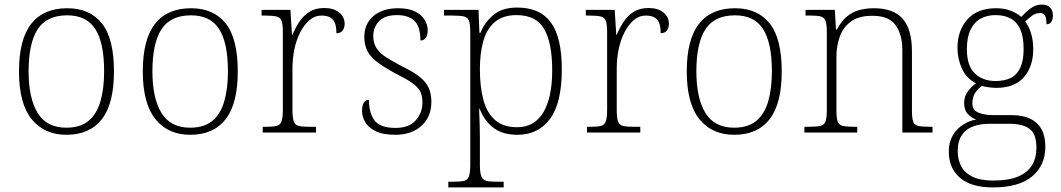

<svg xmlns="http://www.w3.org/2000/svg" viewBox="-20 -579 4638 839"><path d="M270 10Q174 10 118.5 -58Q63 -126 63 -267Q63 -407 116.5 -475Q170 -543 274 -543Q372 -543 425 -477Q478 -411 478 -267Q478 -126 425 -58Q372 10 270 10ZM270 -21Q331 -21 367 -51Q403 -81 419 -136.5Q435 -192 435 -267Q435 -392 396.5 -452Q358 -512 274 -512Q184 -512 144.5 -451Q105 -390 105 -267Q105 -150 144.5 -85.5Q184 -21 270 -21Z M811 10Q715 10 659.5 -58Q604 -126 604 -267Q604 -407 657.5 -475Q711 -543 815 -543Q913 -543 966 -477Q1019 -411 1019 -267Q1019 -126 966 -58Q913 10 811 10ZM811 -21Q872 -21 908 -51Q944 -81 960 -136.5Q976 -192 976 -267Q976 -392 937.5 -452Q899 -512 815 -512Q725 -512 685.5 -451Q646 -390 646 -267Q646 -150 685.5 -85.5Q725 -21 811 -21Z M1128 0V-25H1146Q1174 -25 1189.5 -29Q1205 -33 1210.5 -49.5Q1216 -66 1216 -101V-439Q1216 -472 1210.5 -487.5Q1205 -503 1188 -507Q1171 -511 1138 -511H1123V-536H1249L1256 -427H1258Q1270 -456 1287.5 -483Q1305 -510 1331.5 -527Q1358 -544 1397 -544Q1438 -544 1462 -524.5Q1486 -505 1486 -475Q1486 -458 1477.5 -446Q1469 -434 1450 -434Q1450 -463 1443 -479.5Q1436 -496 1421.5 -503.5Q1407 -511 1385 -511Q1356 -511 1332.5 -491Q1309 -471 1292 -438Q1275 -405 1266.5 -364Q1258 -323 1258 -280V-100Q1258 -65 1263.5 -49Q1269 -33 1284.5 -29Q1300 -25 1328 -25H1361V0Z M1708 10Q1653 10 1621 -6Q1589 -22 1575.5 -46Q1562 -70 1562 -95Q1562 -112 1566 -122.5Q1570 -133 1576.5 -138Q1583 -143 1592 -143Q1592 -87 1616 -53.5Q1640 -20 1709 -20Q1767 -20 1796.5 -53Q1826 -86 1826 -131Q1826 -156 1818.5 -174.5Q1811 -193 1789 -210.5Q1767 -228 1725 -249Q1668 -279 1634.5 -303Q1601 -327 1586.5 -354Q1572 -381 1572 -418Q1572 -475 1612 -509Q1652 -543 1720 -543Q1766 -543 1794.5 -528.5Q1823 -514 1836 -491.5Q1849 -469 1849 -447Q1849 -426 1841 -414Q1833 -402 1817 -402Q1817 -464 1790.5 -488.5Q1764 -513 1715 -513Q1662 -513 1636.5 -486.5Q1611 -460 1611 -421Q1611 -391 1625.5 -368.5Q1640 -346 1668.5 -328Q1697 -310 1737 -289Q1789 -264 1816.5 -241Q1844 -218 1854.5 -192.5Q1865 -167 1865 -134Q1865 -68 1821.5 -29Q1778 10 1708 10Z M1939 240V215H1965Q1993 215 2008.5 211Q2024 207 2029.5 190.5Q2035 174 2035 139V-439Q2035 -472 2029.5 -487.5Q2024 -503 2007.5 -507Q1991 -511 1957 -511H1920V-536H2071L2075 -435H2079Q2098 -482 2136.5 -514Q2175 -546 2240 -546Q2340 -546 2387.5 -480.5Q2435 -415 2435 -276Q2435 -129 2383.5 -59.5Q2332 10 2241 10Q2178 10 2137.5 -19.5Q2097 -49 2076 -104H2074Q2074 -94 2074.5 -77.5Q2075 -61 2076 -37.5Q2077 -14 2077 18V140Q2077 175 2083 191Q2089 207 2104 211Q2119 215 2147 215H2181V240ZM2240 -23Q2315 -23 2354 -87.5Q2393 -152 2393 -272Q2393 -391 2358 -452Q2323 -513 2237 -513Q2178 -513 2142.5 -483Q2107 -453 2092 -399.5Q2077 -346 2077 -277Q2077 -199 2092.5 -142Q2108 -85 2144 -54Q2180 -23 2240 -23Z M2545 0V-25H2563Q2591 -25 2606.5 -29Q2622 -33 2627.5 -49.5Q2633 -66 2633 -101V-439Q2633 -472 2627.5 -487.5Q2622 -503 2605 -507Q2588 -511 2555 -511H2540V-536H2666L2673 -427H2675Q2687 -456 2704.5 -483Q2722 -510 2748.5 -527Q2775 -544 2814 -544Q2855 -544 2879 -524.5Q2903 -505 2903 -475Q2903 -458 2894.5 -446Q2886 -434 2867 -434Q2867 -463 2860 -479.5Q2853 -496 2838.5 -503.5Q2824 -511 2802 -511Q2773 -511 2749.5 -491Q2726 -471 2709 -438Q2692 -405 2683.5 -364Q2675 -323 2675 -280V-100Q2675 -65 2680.5 -49Q2686 -33 2701.5 -29Q2717 -25 2745 -25H2778V0Z M3188 10Q3092 10 3036.5 -58Q2981 -126 2981 -267Q2981 -407 3034.5 -475Q3088 -543 3192 -543Q3290 -543 3343 -477Q3396 -411 3396 -267Q3396 -126 3343 -58Q3290 10 3188 10ZM3188 -21Q3249 -21 3285 -51Q3321 -81 3337 -136.5Q3353 -192 3353 -267Q3353 -392 3314.5 -452Q3276 -512 3192 -512Q3102 -512 3062.5 -451Q3023 -390 3023 -267Q3023 -150 3062.5 -85.5Q3102 -21 3188 -21Z M3495 0V-25H3515Q3548 -25 3565 -29Q3582 -33 3587.5 -48.5Q3593 -64 3593 -98V-439Q3593 -472 3587.5 -487.5Q3582 -503 3566.5 -507Q3551 -511 3523 -511H3500V-536H3628L3633 -450H3637Q3657 -487 3681 -507Q3705 -527 3734.5 -535Q3764 -543 3800 -543Q3884 -543 3924.5 -497Q3965 -451 3965 -355V-98Q3965 -64 3970 -48.5Q3975 -33 3991.5 -29Q4008 -25 4042 -25H4055V0H3923V-361Q3923 -427 3894 -468.5Q3865 -510 3792 -510Q3731 -510 3697 -484Q3663 -458 3649 -417Q3635 -376 3635 -331V-97Q3635 -63 3640.5 -48Q3646 -33 3662.5 -29Q3679 -25 3712 -25H3726V0Z M4318 240Q4224 240 4175 198Q4126 156 4126 83Q4126 42 4143.5 12.5Q4161 -17 4189 -34.5Q4217 -52 4246 -57Q4224 -64 4208.5 -81.5Q4193 -99 4193 -129Q4193 -158 4210.5 -181Q4228 -204 4245 -215Q4202 -237 4183 -280Q4164 -323 4164 -370Q4164 -446 4207.5 -494.5Q4251 -543 4333 -543Q4369 -543 4397 -532Q4425 -521 4443 -505Q4452 -515 4465 -527.5Q4478 -540 4495 -549.5Q4512 -559 4532 -559Q4558 -559 4569.5 -545.5Q4581 -532 4581 -513Q4581 -496 4574.5 -484.5Q4568 -473 4553 -473Q4553 -498 4547 -510Q4541 -522 4526 -522Q4506 -522 4491.5 -511.5Q4477 -501 4460 -485Q4475 -466 4485 -435Q4495 -404 4495 -364Q4495 -289 4454.5 -242Q4414 -195 4333 -195Q4321 -195 4300.5 -197.5Q4280 -200 4271 -204Q4254 -192 4241.5 -173.5Q4229 -155 4229 -128Q4229 -98 4255 -87Q4281 -76 4321 -76H4399Q4449 -76 4482 -60Q4515 -44 4531.5 -13.5Q4548 17 4548 62Q4548 143 4490.5 191.5Q4433 240 4318 240ZM4321 210Q4386 210 4427.5 193Q4469 176 4489 144Q4509 112 4509 67Q4509 6 4479 -16Q4449 -38 4393 -38H4301Q4263 -38 4232 -26.5Q4201 -15 4183 11.5Q4165 38 4165 83Q4165 117 4179.5 146Q4194 175 4228 192.5Q4262 210 4321 210ZM4330 -225Q4370 -225 4397 -238.5Q4424 -252 4438.5 -283Q4453 -314 4453 -365Q4453 -417 4439 -449.5Q4425 -482 4397.5 -497.5Q4370 -513 4330 -513Q4293 -513 4265 -497.5Q4237 -482 4221 -449Q4205 -416 4205 -364Q4205 -292 4239.5 -258.5Q4274 -225 4330 -225Z"/></svg>

Font: Noto Serif Armenian ExtraLight
Style: Regular
Weight: 250
Version: Version 2.007